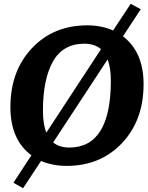

<svg xmlns="http://www.w3.org/2000/svg" viewBox="-20 -858 783 1015"><path d="M739 -413Q739 -222 625 -101.5Q511 19 332 19Q260 19 197 -7L102 137L51 108L146 -37Q35 -119 35 -292Q35 -483 149 -603.5Q263 -724 441 -724Q516 -724 578 -697L671 -838L724 -809L630 -666Q739 -583 739 -413ZM207 -272Q207 -202 225 -157L514 -598Q480 -627 426 -627Q313 -627 260 -533Q207 -439 207 -272ZM566 -432Q566 -498 549 -544L261 -105Q294 -78 346 -78Q566 -78 566 -432Z"/></svg>

Font: Andada SC
Style: Bold Italic
Weight: 700
Italic angle: -8.29999°
Designer: Carolina Giovagnoli
Foundry: Carolina Giovagnoli
Version: Version 1.003